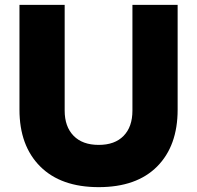

<svg xmlns="http://www.w3.org/2000/svg" viewBox="-20 -750 811 790"><path d="M60.1 -298.8V-730H246.1V-294.9Q246.1 -229 282.7 -191.4Q319.3 -153.8 386.2 -153.8Q452.6 -153.8 488.8 -191.2Q524.9 -228.5 524.9 -294.9V-730H710.9V-298.8Q710.9 -149.9 626.5 -64.9Q542 20 386.2 20Q230.5 20 145.3 -65.2Q60.1 -150.4 60.1 -298.8Z"/></svg>

Font: Sora ExtraBold
Style: Regular
Weight: 800
Designer: Jonathan Barnbrook, Julián Moncada
Foundry: Barnbrook Fonts
Version: Version 2.000